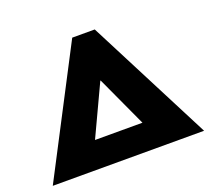

<svg xmlns="http://www.w3.org/2000/svg" viewBox="-109 -765 997 905"><g transform="rotate(-20 389.5 -312.5)"><path d="M335 -625H448L769 0H10ZM509 -135 392 -389H390L271 -135Z"/></g></svg>

Font: Gold Bold
Style: Regular
Weight: 400
Designer: jaiki
Version: Version 1.000